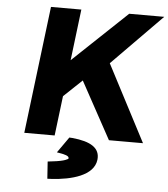

<svg xmlns="http://www.w3.org/2000/svg" viewBox="-59 -706 862 983"><g transform="rotate(5 372.5 -215.0)"><path d="M239 0 264 -204 358 -293 518 0H693L488 -393L745 -654H565L287 -391L319 -654H163L83 0ZM315 4 258 85 286 90C318 97 321 104 320 112C320 113 305 126 239 133L215 136L221 224L243 223C343 217 458 188 468 105C475 44 425 14 331 5Z"/></g></svg>

Font: Falling Sky
Style: ExBdObl
Weight: 400
Designer: Paul D. Hunt
Foundry: Adobe Systems Incorporated
Version: Version 1.02